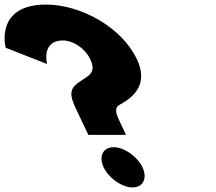

<svg xmlns="http://www.w3.org/2000/svg" viewBox="-254 -820 944 840"><path d="M199.4 -88C222.1 -40 280 0 326 0C372 0 392.1 -40 369.4 -88C346.7 -136 288.8 -176 242.8 -176C196.8 -176 176.7 -136 199.4 -88ZM-48.3 -540C-57.6 -583 -51 -643 21 -643C66 -643 118.1 -609 140.8 -561C174.4 -490 118.8 -487 76.2 -448C44.9 -419 59.9 -383 80.7 -339L132.3 -230H297.3L270.8 -286C255.2 -319 243 -347 269.9 -362C346.5 -403 391.1 -463 344.8 -561C278.1 -702 97.8 -800 -52.2 -800C-275.2 -800 -231.2 -616 -228.8 -611Z"/></svg>

Font: Hussar
Style: BdOpOblFive
Weight: 700
Foundry: Cannot Into Space Fonts
Version: Version 2.00